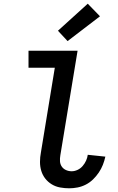

<svg xmlns="http://www.w3.org/2000/svg" viewBox="-20 -1009 640 1037"><path d="M354 8Q329 8 304.5 3.5Q280 -1 259.5 -13.5Q239 -26 224.5 -44.5Q210 -63 203 -86Q196 -109 196 -134.5Q196 -160 201 -186L276 -643H134V-735H399L306 -171Q303 -154 304 -138Q305 -122 313.5 -109.5Q322 -97 336.5 -90.5Q351 -84 367 -84Q383 -84 399 -91.5Q415 -99 426.5 -112.5Q438 -126 445 -141.5Q452 -157 454 -173L549 -163Q544 -140 535.5 -118.5Q527 -97 513.5 -77Q500 -57 482.5 -40Q465 -23 443.5 -12Q422 -1 399 3.5Q376 8 354 8ZM345 -787 293 -843 454 -989 520 -921Z"/></svg>

Font: Iosevka Semibold Extended
Style: Italic
Weight: 600
Width: 7
Italic angle: -9°
Monospace: yes
Designer: Belleve Invis
Foundry: Belleve Invis
Version: Version 32.5.0; ttfautohint (v1.8.4)